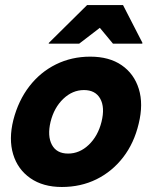

<svg xmlns="http://www.w3.org/2000/svg" viewBox="-20 -736 607 766"><path d="M226.7 10Q151.7 10 101.3 -25Q50.8 -60 32.5 -120.4Q14.2 -180.8 33.3 -257.5Q53.3 -335 97.1 -391.7Q140.8 -448.3 203.3 -479.2Q265.8 -510 340 -510Q415.8 -510 465.4 -475.8Q515 -441.7 533.8 -381.2Q552.5 -320.8 533.3 -242.5Q515 -165 471.2 -108.3Q427.5 -51.7 365 -20.8Q302.5 10 226.7 10ZM251.7 -123.3Q297.5 -123.3 334.2 -158.3Q370.8 -193.3 385 -250Q399.2 -307.5 380 -342.1Q360.8 -376.7 315 -376.7Q269.2 -376.7 232.5 -341.7Q195.8 -306.7 181.7 -250Q168.3 -193.3 187.1 -158.3Q205.8 -123.3 251.7 -123.3ZM174.2 -561.7 175 -565 327.5 -715.8H470.8L548.3 -565L547.5 -561.7H430.8L378.3 -625L295.8 -561.7Z"/></svg>

Font: Funnel Sans Light ExtraBold
Style: Italic
Weight: 800
Italic angle: -14.036°
Version: Version 1.000